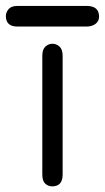

<svg xmlns="http://www.w3.org/2000/svg" viewBox="-75 -623 362 664"><path d="M224.6 -602.5H-14.6C-29 -602.5 -39.2 -598.8 -45.4 -591.3C-51.6 -583.8 -54.7 -575.8 -54.7 -567.4C-54.7 -543.3 -41.3 -531.2 -14.6 -531.2H224.6C237 -531.2 247.2 -534.3 255.4 -540.5C263.5 -546.7 267.6 -555 267.6 -565.4C267.6 -590.2 253.3 -602.5 224.6 -602.5ZM71.3 -429.7V-19.5C71.3 -4.6 74.7 6 81.5 12.2C88.4 18.4 96.4 21.5 105.5 21.5C129.6 21.5 141.6 7.8 141.6 -19.5V-429.7C141.6 -444.7 138 -455.4 130.9 -461.9C123.7 -468.4 115.6 -471.7 106.4 -471.7C97.3 -471.7 89.2 -468.4 82 -461.9C74.9 -455.4 71.3 -444.7 71.3 -429.7Z"/></svg>

Font: Jura
Style: DemiBold
Weight: 600
Version: Version 2.5.1